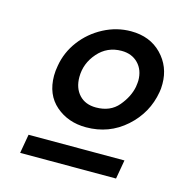

<svg xmlns="http://www.w3.org/2000/svg" viewBox="-73 -790 528 557"><g transform="rotate(15 191.0 -511.0)"><path d="M72 -541Q72 -484 109 -452Q146 -420 200 -420Q269 -420 319 -464.5Q369 -509 380 -574Q382 -583 382 -599Q382 -651 347 -687Q312 -723 255 -723Q212 -723 173 -702.5Q134 -682 108 -647.5Q82 -613 75 -571Q72 -555 72 -541ZM35 -299H323L333 -356H45ZM213 -483Q181 -483 162.5 -503Q144 -523 144 -556Q144 -597 172 -629Q200 -661 243 -661Q274 -661 293 -641.5Q312 -622 312 -590Q312 -585 310 -571Q304 -540 280 -511.5Q256 -483 213 -483Z"/></g></svg>

Font: Geom Medium
Style: Italic
Weight: 500
Italic angle: -10°
Version: Version 1.102